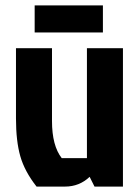

<svg xmlns="http://www.w3.org/2000/svg" viewBox="-20 -689 517 709"><path d="M220 0H115Q71 -56 55 -112Q39 -168 39 -252V-511H172V-242Q172 -151 208 -105H301V-511H434V0H329L311 -36Q273 0 220 0ZM108 -569V-669H360V-569Z"/></svg>

Font: Jockey One
Style: Regular
Weight: 400
Designer: TypeTogether
Foundry: TypeTogether
Version: Version 1.002